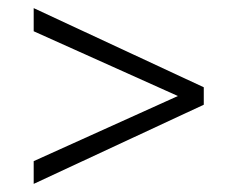

<svg xmlns="http://www.w3.org/2000/svg" viewBox="-20 -467 577 473"><path d="M482 -252V-209L63 -14V-70L446 -243V-218L63 -390V-447Z"/></svg>

Font: Ysabeau Office
Style: Regular
Weight: 400
Designer: Christian Thalmann (Catharsis Fonts)
Version: Version 2.001;gftools[0.9.30]; featfreeze: tnum,lnum,ss02